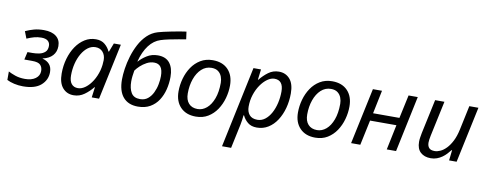

<svg xmlns="http://www.w3.org/2000/svg" viewBox="-78 -1166 4596 1808"><g transform="rotate(10 2220.5 -262.5)"><path d="M153 10Q110 10 68.5 0.5Q27 -9 -1 -24V-105Q24 -91 65.5 -76.5Q107 -62 160 -62Q223 -62 260.5 -89.5Q298 -117 298 -162Q298 -197 277.5 -219Q257 -241 197 -241H123L140 -315H189Q222 -315 254 -322Q286 -329 307.5 -348.5Q329 -368 329 -407Q329 -437 308.5 -454.5Q288 -472 246 -472Q211 -472 179 -463.5Q147 -455 108 -438L82 -505Q123 -524 164.5 -535Q206 -546 258 -546Q333 -546 375 -513Q417 -480 417 -420Q417 -366 384.5 -330Q352 -294 291 -281V-279Q334 -268 358 -240Q382 -212 382 -165Q382 -91 325 -40.5Q268 10 153 10Z M637 10Q572 10 532 -36.5Q492 -83 492 -173Q492 -248 511.5 -315.5Q531 -383 566 -434.5Q601 -486 649 -516Q697 -546 755 -546Q808 -546 841 -518Q874 -490 890 -453H895L927 -536H994L880 0H810L823 -99H819Q784 -55 738.5 -22.5Q693 10 637 10ZM666 -63Q702 -63 738 -90Q774 -117 802.5 -162.5Q831 -208 847 -266Q854 -294 857 -319Q860 -344 860 -365Q860 -412 834 -442Q808 -472 764 -472Q725 -472 692 -447.5Q659 -423 634 -380.5Q609 -338 595.5 -284Q582 -230 582 -171Q582 -117 604 -90Q626 -63 666 -63Z M1252 10Q1160 10 1110.5 -47.5Q1061 -105 1061 -216Q1061 -261 1069.5 -319.5Q1078 -378 1096.5 -439.5Q1115 -501 1144.5 -557Q1174 -613 1216.5 -654Q1259 -695 1316 -712Q1334 -718 1368.5 -725.5Q1403 -733 1444 -741.5Q1485 -750 1522 -756Q1559 -762 1581 -765L1591 -693Q1563 -688 1519 -680.5Q1475 -673 1430.5 -663.5Q1386 -654 1355 -644Q1291 -624 1245.5 -564Q1200 -504 1175 -409L1178 -408Q1205 -440 1251 -469Q1297 -498 1356 -498Q1432 -498 1469.5 -450.5Q1507 -403 1507 -318Q1507 -257 1492.5 -198.5Q1478 -140 1447.5 -93Q1417 -46 1368.5 -18Q1320 10 1252 10ZM1260 -63Q1304 -63 1334 -87.5Q1364 -112 1382.5 -150.5Q1401 -189 1409 -231.5Q1417 -274 1417 -309Q1417 -369 1396 -397Q1375 -425 1333 -425Q1296 -425 1262.5 -407Q1229 -389 1202.5 -364.5Q1176 -340 1161 -318Q1156 -291 1153 -264Q1150 -237 1150 -213Q1150 -146 1175 -104.5Q1200 -63 1260 -63Z M1805 8Q1712 8 1658.5 -47.5Q1605 -103 1605 -198Q1605 -260 1622 -321Q1639 -382 1672.5 -432Q1706 -482 1756.5 -512.5Q1807 -543 1873 -543Q1967 -543 2020 -487.5Q2073 -432 2073 -336Q2073 -275 2056 -214Q2039 -153 2005.5 -103Q1972 -53 1922 -22.5Q1872 8 1805 8ZM1810 -65Q1857 -65 1896.5 -98.5Q1936 -132 1959.5 -195Q1983 -258 1983 -346Q1983 -376 1972.5 -404.5Q1962 -433 1938 -451.5Q1914 -470 1874 -470Q1819 -470 1778.5 -432.5Q1738 -395 1716 -332.5Q1694 -270 1694 -195Q1694 -133 1724.5 -99Q1755 -65 1810 -65Z M2098 240 2262 -536H2334L2322 -436H2326Q2361 -480 2405 -512.5Q2449 -545 2505 -545Q2570 -545 2610 -499Q2650 -453 2650 -362Q2650 -288 2632 -221.5Q2614 -155 2580 -102.5Q2546 -50 2497.5 -20Q2449 10 2389 10Q2335 10 2302 -17.5Q2269 -45 2252 -82H2247Q2246 -66 2242 -37.5Q2238 -9 2234 9L2185 240ZM2382 -63Q2422 -63 2455 -88.5Q2488 -114 2511.5 -157Q2535 -200 2547.5 -254Q2560 -308 2560 -364Q2560 -472 2475 -472Q2442 -472 2407.5 -447.5Q2373 -423 2344 -381Q2315 -339 2297.5 -285Q2280 -231 2280 -171Q2280 -123 2305 -93Q2330 -63 2382 -63Z M2947 8Q2854 8 2800.5 -47.5Q2747 -103 2747 -198Q2747 -260 2764 -321Q2781 -382 2814.5 -432Q2848 -482 2898.5 -512.5Q2949 -543 3015 -543Q3109 -543 3162 -487.5Q3215 -432 3215 -336Q3215 -275 3198 -214Q3181 -153 3147.5 -103Q3114 -53 3064 -22.5Q3014 8 2947 8ZM2952 -65Q2999 -65 3038.5 -98.5Q3078 -132 3101.5 -195Q3125 -258 3125 -346Q3125 -376 3114.5 -404.5Q3104 -433 3080 -451.5Q3056 -470 3016 -470Q2961 -470 2920.5 -432.5Q2880 -395 2858 -332.5Q2836 -270 2836 -195Q2836 -133 2866.5 -99Q2897 -65 2952 -65Z M3404 -536H3491L3445 -313H3697L3745 -536H3833L3720 0H3631L3681 -240H3429L3378 0H3290Z M3918 -123Q3918 -146 3921.5 -166Q3925 -186 3929 -209L3999 -536H4088L4016 -199Q4007 -156 4007 -132Q4007 -100 4023 -81.5Q4039 -63 4077 -63Q4102 -63 4131 -76Q4160 -89 4188 -118Q4216 -147 4239.5 -193Q4263 -239 4277 -305L4326 -536H4413L4299 0H4227L4238 -99H4233Q4219 -81 4201 -61.5Q4183 -42 4160.5 -26Q4138 -10 4111 0Q4084 10 4052 10Q3991 10 3954.5 -23.5Q3918 -57 3918 -123Z"/></g></svg>

Font: BC Sans
Style: Italic
Weight: 400
Italic angle: -12°
Designer: Monotype Design Team
Designer: Province of B.C.
Foundry: Monotype Imaging Inc.
Version: Version 2.000;GOOG;noto-source:20170915:90ef993387c0